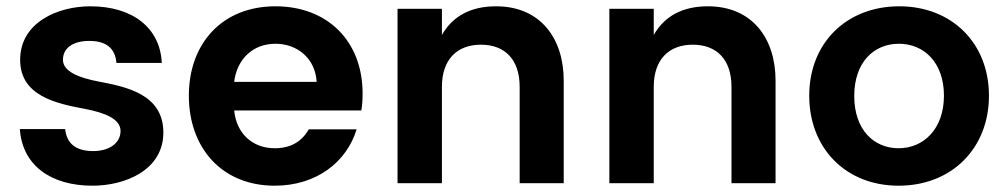

<svg xmlns="http://www.w3.org/2000/svg" viewBox="-20 -582 3199 610"><path d="M44 -392C44 -277 159 -253 250 -236C313 -224 363 -204 363 -166C363 -128 328 -102 276 -102C222 -102 192 -125 187 -172H43C51 -56 142 8 274 8C377 8 499 -41 499 -161C499 -282 383 -306 293 -323C230 -335 180 -355 180 -392C180 -429 211 -452 264 -452C317 -452 346 -429 350 -382H494C489 -493 402 -562 267 -562C164 -562 44 -511 44 -392Z M724 -322C733 -395 784 -443 855 -443C926 -443 982 -395 986 -322ZM853 8C984 8 1081 -66 1113 -171H961C938 -131 902 -111 853 -111C781 -111 731 -159 724 -231H1128C1131 -248 1132 -266 1132 -285C1132 -451 1021 -562 855 -562C686 -562 580 -444 580 -278C580 -113 684 8 853 8Z M1243 -554V0H1384V-306C1384 -393 1432 -440 1508 -440C1584 -440 1631 -393 1631 -306V0H1771V-326C1771 -460 1697 -562 1556 -562C1477 -562 1419 -532 1384 -471V-554Z M1916 -554V0H2057V-306C2057 -393 2105 -440 2181 -440C2257 -440 2304 -393 2304 -306V0H2444V-326C2444 -460 2370 -562 2229 -562C2150 -562 2092 -532 2057 -471V-554Z M2835 -111C2756 -111 2694 -170 2694 -277C2694 -384 2756 -443 2836 -443C2915 -443 2979 -384 2979 -278C2979 -172 2914 -111 2835 -111ZM2835 8C3003 8 3122 -110 3122 -278C3122 -445 3004 -562 2837 -562C2670 -562 2551 -446 2551 -278C2551 -111 2667 8 2835 8Z"/></svg>

Font: Matrixport Bold
Style: Regular
Weight: 600
Designer: Ninad Kale (Devanagari), Jonny Pinhorn (Latin)
Foundry: Indian Type Foundry
Version: Version 2.000;PS 1.0;hotconv 1.0.79;makeotf.lib2.5.61930; tt